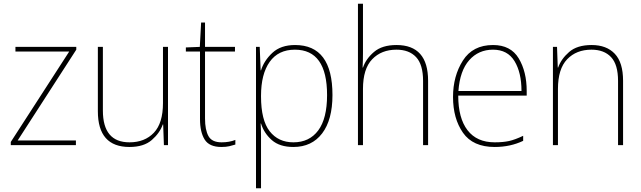

<svg xmlns="http://www.w3.org/2000/svg" viewBox="-20 -780 3448 1032"><path d="M388 0H38V-17L352 -503H63V-528H390V-513L75 -25H388Z M883 -528H856V-226Q856 -118 807 -66.5Q758 -15 676 -15Q533 -15 533 -186V-528H506V-182Q506 10 676 10Q753 10 796 -27.5Q839 -65 855 -111H857L861 0H883Z M1171 -15Q1119 -15 1100.5 -48.5Q1082 -82 1082 -143V-503H1243V-528H1082V-659H1061L1054 -528L979 -525V-503H1055V-140Q1055 -70 1080 -30Q1105 10 1170 10Q1195 10 1212 6Q1229 2 1245 -3V-28Q1213 -15 1171 -15Z M1565 -513Q1738 -513 1738 -269Q1738 -143 1690.5 -79Q1643 -15 1557 -15Q1476 -15 1429.5 -74.5Q1383 -134 1383 -262V-265Q1383 -382 1429.5 -447.5Q1476 -513 1565 -513ZM1566 -538Q1489 -538 1444 -496Q1399 -454 1383 -402H1381L1376 -528H1356V232H1383V15Q1383 -16 1383 -49Q1383 -82 1381 -116H1383Q1399 -64 1441 -27Q1483 10 1557 10Q1656 10 1711.5 -63Q1767 -136 1767 -269Q1767 -538 1566 -538Z M1931 -760H1904V0H1931V-302Q1931 -410 1980.5 -461.5Q2030 -513 2111 -513Q2179 -513 2216.5 -473Q2254 -433 2254 -345V0H2281V-346Q2281 -538 2111 -538Q2034 -538 1990.5 -501Q1947 -464 1931 -417H1929Q1930 -439 1930.5 -456.5Q1931 -474 1931 -496Z M2630 -538Q2521 -538 2468 -454.5Q2415 -371 2415 -259Q2415 -143 2468.5 -66.5Q2522 10 2639 10Q2723 10 2792 -23V-50Q2748 -29 2716 -22Q2684 -15 2639 -15Q2543 -15 2493 -80Q2443 -145 2443 -266H2811V-291Q2811 -395 2768 -466.5Q2725 -538 2630 -538ZM2630 -513Q2708 -513 2745.5 -451.5Q2783 -390 2783 -291H2444Q2452 -400 2502 -456.5Q2552 -513 2630 -513Z M3160 -538Q3082 -538 3039 -500.5Q2996 -463 2980 -417H2978L2974 -528H2952V0H2979V-302Q2979 -410 3028.5 -461.5Q3078 -513 3159 -513Q3227 -513 3264.5 -473Q3302 -433 3302 -345V0H3329V-346Q3329 -444 3284.5 -491Q3240 -538 3160 -538Z"/></svg>

Font: Noto Sans Display Thin
Style: Regular
Weight: 250
Designer: Monotype Design Team
Foundry: Monotype Imaging Inc.
Version: Version 1.900